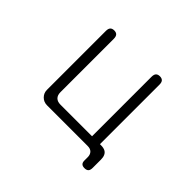

<svg xmlns="http://www.w3.org/2000/svg" viewBox="-178 -971 1356 1356"><g transform="rotate(45 500.0 -293.5)"><path d="M681.6 -666V-72.3H366.2Q335.9 -72.3 319.8 -88.4Q303.7 -104.5 303.7 -134.8V-667Q303.7 -691.4 293 -702.1Q283.2 -711.9 264.2 -711.9Q245.1 -711.9 234.9 -701.7Q224.6 -691.4 224.6 -667V-79.1Q224.6 -46.9 247.1 -24.4Q269.5 -2 302.7 -2H708Q735.4 -2 749.5 12.2Q763.7 26.4 764.6 50.8V87.9Q764.6 106.4 773.9 115.7Q783.2 125 803.2 125Q823.2 125 833 115.2Q842.8 105.5 842.8 82V0Q842.8 -45.9 815.4 -62.5Q798.8 -72.3 770.5 -72.3H760.7V-666Q760.7 -690.4 750.5 -700.7Q740.2 -710.9 721.2 -710.9Q702.1 -710.9 691.9 -700.7Q681.6 -690.4 681.6 -666Z"/></g></svg>

Font: FakePearl
Style: ExtraLight
Weight: 300
Version: Version 1.2